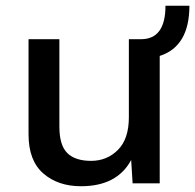

<svg xmlns="http://www.w3.org/2000/svg" viewBox="-20 -636 677 666"><path d="M637 -616Q637 -475 534 -442V0H440L435 -81Q386 10 261 10Q181 10 130 -34.5Q79 -79 79 -170V-500H186V-197Q186 -132 213.5 -105Q241 -78 296 -78Q351 -78 389 -116Q427 -154 427 -229V-500H469Q554 -500 554 -616Z"/></svg>

Font: Elaine Sans Medium
Style: Regular
Weight: 500
Designer: Wei Huang
Foundry: Wei Huang
Version: Version 2.001;PS 002.001;hotconv 1.0.88;makeotf.lib2.5.64775